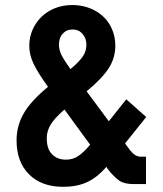

<svg xmlns="http://www.w3.org/2000/svg" viewBox="-20 -721 638 752"><path d="M530.3 -107.4H551.8V0H503.9Q467.8 0 448.2 -12.7Q438.5 -19.5 426.3 -31.2Q414.1 -43 400.4 -61.5L396.5 -67.4Q359.4 -24.4 319.3 -6.8Q280.3 10.7 227.5 10.7Q141.6 10.7 92.8 -39.1Q44.9 -87.9 44.9 -170.9Q44.9 -228.5 73.2 -277.3Q100.6 -325.2 168 -380.9Q147.5 -409.2 133.3 -432.1Q119.1 -455.1 111.3 -471.7Q94.7 -506.8 94.7 -541Q94.7 -585.9 117.2 -623Q139.6 -660.2 177.7 -680.7Q215.8 -701.2 263.7 -701.2Q311.5 -701.2 351.6 -679.7Q390.6 -658.2 411.1 -622.1Q431.6 -585.9 431.6 -542Q431.6 -495.1 407.2 -456.1Q381.8 -415 319.3 -363.3L406.2 -246.1L474.6 -332L552.7 -262.7L469.7 -159.2L489.3 -132.8Q508.8 -107.4 530.3 -107.4ZM284.2 -108.4Q294.9 -115.2 307.1 -126.5Q319.3 -137.7 333 -154.3L232.4 -292Q193.4 -257.8 178.7 -233.4Q163.1 -208 163.1 -179.7Q163.1 -138.7 182.6 -118.2Q203.1 -95.7 238.3 -95.7Q264.6 -95.7 284.2 -108.4ZM225.6 -588.9Q210.9 -573.2 210.9 -545.9Q210.9 -527.3 219.7 -507.8Q228.5 -489.3 255.9 -450.2Q292 -480.5 305.7 -502Q318.4 -521.5 318.4 -545.9Q318.4 -571.3 302.7 -588.9Q288.1 -605.5 264.6 -605.5Q240.2 -605.5 225.6 -588.9Z"/></svg>

Font: Dinish
Style: Bold
Weight: 700
Designer: Bert Driehuis
Foundry: Playbeing
Version: Version 3.006; git-39231f3c-release